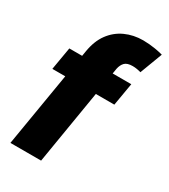

<svg xmlns="http://www.w3.org/2000/svg" viewBox="-187 -852 830 942"><g transform="rotate(30 227.5 -381.0)"><path d="M397.5 -545.9 375.5 -417.5H24.4L46.4 -545.9ZM27.8 0 123.5 -573.2Q133.8 -636.7 164.3 -678.2Q194.8 -719.7 240.7 -740.7Q286.6 -761.7 341.3 -761.7Q377.9 -761.2 409.4 -755.9Q440.9 -750.5 454.6 -746.1L406.7 -619.1Q397.5 -622.1 384.5 -624.3Q371.6 -626.5 359.4 -626.5Q328.6 -626.5 315.2 -612.8Q301.8 -599.1 296.9 -575.7L201.7 0Z"/></g></svg>

Font: Inter Tight ExtraBold
Style: Italic
Weight: 800
Italic angle: -9.39999°
Designer: Rasmus Andersson
Foundry: rsms
Version: Version 3.004